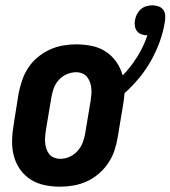

<svg xmlns="http://www.w3.org/2000/svg" viewBox="-20 -695 642 723"><path d="M206 8Q176 8 147.5 2Q119 -4 95.5 -19Q72 -34 56 -56.5Q40 -79 32.5 -106.5Q25 -134 25.5 -164Q26 -194 31 -223L50 -343Q55 -368 63.5 -393Q72 -418 86.5 -440Q101 -462 122 -479.5Q143 -497 167 -508Q191 -519 216.5 -523.5Q242 -528 267 -528Q297 -528 326 -522Q355 -516 378.5 -500.5Q402 -485 418 -462Q434 -439 442 -411Q473 -443 497 -481.5Q521 -520 535 -562Q524 -562 513.5 -565.5Q503 -569 496.5 -577Q490 -585 488 -596Q486 -607 488 -618Q490 -630 495.5 -641Q501 -652 510 -660Q519 -668 530.5 -671.5Q542 -675 554 -675Q566 -675 577 -671Q588 -667 594.5 -658.5Q601 -650 602 -638Q603 -626 601 -614Q595 -576 582 -539.5Q569 -503 549.5 -468Q530 -433 504.5 -402Q479 -371 449 -344Q448 -332 446.5 -320Q445 -308 443 -297L423 -177Q419 -152 410.5 -127Q402 -102 387 -80Q372 -58 351.5 -40.5Q331 -23 307 -12Q283 -1 257 3.5Q231 8 206 8ZM207 -97Q225 -97 242 -104.5Q259 -112 272 -126.5Q285 -141 291.5 -158.5Q298 -176 301 -194L321 -314Q323 -326 324 -338Q325 -350 324 -362Q323 -374 319 -385Q315 -396 308 -405Q301 -414 290 -418.5Q279 -423 267 -423Q249 -423 231.5 -415.5Q214 -408 201 -393.5Q188 -379 182 -361.5Q176 -344 173 -326L153 -206Q151 -194 150 -182Q149 -170 150 -158Q151 -146 154.5 -135Q158 -124 165 -115Q172 -106 183.5 -101.5Q195 -97 207 -97Z"/></svg>

Font: Iosevka Term Curly Extrabold
Style: Italic
Weight: 800
Italic angle: -9°
Designer: Belleve Invis
Foundry: Belleve Invis
Version: Version 32.3.0